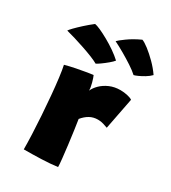

<svg xmlns="http://www.w3.org/2000/svg" viewBox="-262 -939 932 1046"><g transform="rotate(30 204.0 -416.0)"><path d="M206 -451Q215 -472 235.5 -492.2Q256 -512.5 286.2 -525.8Q316.5 -539 353.5 -539Q376 -539 398 -534Q420 -529 429 -522L390.5 -324Q380 -328 363.5 -333.2Q347 -338.5 328 -338.5Q299 -338.5 276 -325.5Q253 -312.5 234 -289Q238 -263.5 243.8 -222.5Q249.5 -181.5 255 -137.5Q260.5 -93.5 264.2 -57.8Q268 -22 268 -6Q223.5 0 167.5 2Q111.5 4 58 4Q58 -35 55.8 -89.8Q53.5 -144.5 49.5 -205.5Q45.5 -266.5 40.2 -325Q35 -383.5 29 -430.8Q23 -478 17 -504.5Q48 -513 84.2 -520.2Q120.5 -527.5 149 -532Q177.5 -536.5 185 -537Q191 -524.5 198.5 -497.2Q206 -470 206 -451ZM319 -836.5Q334 -831.5 361 -810.8Q388 -790 417.2 -760.8Q446.5 -731.5 468 -700Q454 -685.5 434.5 -673.8Q415 -662 398 -654.5Q381 -647 373.5 -645.5Q354.5 -663 324 -683Q293.5 -703 259.8 -722.5Q226 -742 196.5 -756.5Q203.5 -765 237.8 -790Q272 -815 319 -836.5ZM53 -782Q64.5 -780.5 88.8 -769.8Q113 -759 143 -742.2Q173 -725.5 201.8 -705.5Q230.5 -685.5 251.5 -666Q243.5 -655.5 225 -640Q206.5 -624.5 188.5 -611.8Q170.5 -599 163.5 -596Q147 -605.5 119 -616.8Q91 -628 58.5 -639Q26 -650 -5.2 -659.5Q-36.5 -669 -60.5 -675Q-57 -681.5 -40.2 -698.8Q-23.5 -716 1.2 -738.5Q26 -761 53 -782Z"/></g></svg>

Font: Grandstander Black
Style: Regular
Weight: 900
Designer: Tyler Finck
Foundry: Etcetera Type Co
Version: Version 1.200; ttfautohint (v1.8.3)